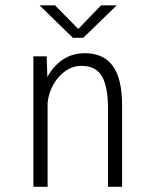

<svg xmlns="http://www.w3.org/2000/svg" viewBox="-20 -716 590 736"><path d="M108 0V-500H159L161.5 -420.5Q182.5 -460.5 219 -486.2Q255.5 -512 306 -512Q376.5 -512 412.2 -463.5Q448 -415 448 -312V0H394V-299Q394 -383.5 370.8 -423.5Q347.5 -463.5 292.5 -463.5Q260 -463.5 232.5 -445Q205 -426.5 186.2 -394.8Q167.5 -363 162.5 -323.5V0ZM131.5 -695.5H191L280 -605L367.5 -695.5H427.5L299 -571H259.5Z"/></svg>

Font: Trispace SemiCondensed ExtraLight
Style: Regular
Weight: 200
Width: 4
Designer: Tyler Finck
Foundry: Etcetera Type Company
Version: Version 1.210; ttfautohint (v1.8.3)